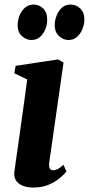

<svg xmlns="http://www.w3.org/2000/svg" viewBox="-20 -810 389 840"><path d="M125.5 10.5Q98.5 10.5 79 2.5Q59.5 -5.5 49.8 -20.8Q40 -36 43 -58.5Q45 -75.5 49.2 -104.5Q53.5 -133.5 59 -172.8Q64.5 -212 71 -258.5Q77.5 -305 84.8 -356.8Q92 -408.5 99 -462.5L42.5 -489.5L48.5 -522L234 -550L258 -536.5L195.5 -99.5Q193 -81.5 197.5 -73.2Q202 -65 212 -65Q222 -65 232.2 -70.2Q242.5 -75.5 258 -89L270.5 -59.5Q262 -48.5 243 -32Q224 -15.5 194.5 -2.5Q165 10.5 125.5 10.5ZM117.5 -635Q94 -635 74.8 -653.2Q55.5 -671.5 57.5 -706Q58.5 -726 66.8 -745.2Q75 -764.5 90.2 -777.2Q105.5 -790 127 -790Q151 -790 169 -772.8Q187 -755.5 186.5 -722Q186.5 -702.5 178.5 -682.5Q170.5 -662.5 155.5 -648.8Q140.5 -635 117.5 -635ZM279.5 -635Q256 -635 237 -653.2Q218 -671.5 219.5 -706.5Q221 -726 229 -745.2Q237 -764.5 252 -777.2Q267 -790 289 -790Q313.5 -790 331.8 -772.2Q350 -754.5 349 -721.5Q348.5 -702 340.2 -682Q332 -662 317 -648.5Q302 -635 279.5 -635Z"/></svg>

Font: Merriweather 60pt ExtraBold
Style: Italic
Weight: 800
Italic angle: -7.8°
Version: Version 2.101